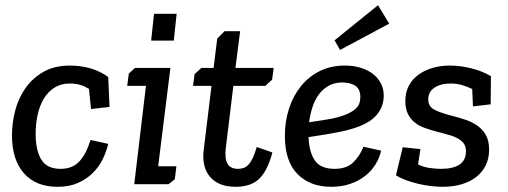

<svg xmlns="http://www.w3.org/2000/svg" viewBox="-20 -708 1952 738"><path d="M248 -387Q214 -387 189 -371Q164 -355 148 -328Q132 -301 124.5 -266Q117 -231 117 -193Q117 -131 138.5 -95Q160 -59 213 -59Q258 -59 284.5 -87Q311 -115 328 -170L396 -155Q389 -125 374.5 -95.5Q360 -66 336 -42.5Q312 -19 279 -4.5Q246 10 201 10Q118 10 72 -42Q26 -94 26 -188Q26 -234 38 -281.5Q50 -329 77 -368Q104 -407 146.5 -431.5Q189 -456 249 -456Q290 -456 327 -445.5Q364 -435 396 -412L401 -297L330 -289L322 -366Q303 -378 285.5 -382.5Q268 -387 248 -387Z M475 -425 499 -447H635L588 -69H658L652 -19L628 0H496L541 -378H469ZM572 -655H659L648 -552H561Z M728 -423 754 -447H801L815 -560L843 -588H903L885 -447H1032L1026 -402L1000 -378H877L848 -140Q843 -98 854.5 -78.5Q866 -59 895 -59Q905 -59 915 -62Q925 -65 934 -74Q943 -83 951 -99.5Q959 -116 967 -143L1027 -122Q1009 -53 977 -21.5Q945 10 886 10Q820 10 787.5 -28Q755 -66 763 -132L793 -378H722Z M1266 -59Q1313 -59 1338.5 -84.5Q1364 -110 1377 -144L1445 -129Q1439 -101 1423 -75.5Q1407 -50 1382.5 -31Q1358 -12 1325.5 -1Q1293 10 1253 10Q1172 10 1123.5 -39Q1075 -88 1075 -186Q1075 -242 1091 -291Q1107 -340 1137 -377Q1167 -414 1209.5 -435Q1252 -456 1305 -456Q1337 -456 1364.5 -448Q1392 -440 1412 -425Q1432 -410 1443.5 -388.5Q1455 -367 1455 -341Q1455 -291 1418.5 -256.5Q1382 -222 1295 -203Q1266 -197 1233.5 -191.5Q1201 -186 1166 -181Q1168 -124 1190 -91.5Q1212 -59 1266 -59ZM1256 -252Q1292 -260 1313.5 -269.5Q1335 -279 1346.5 -289.5Q1358 -300 1361.5 -311.5Q1365 -323 1365 -335Q1365 -366 1345.5 -378.5Q1326 -391 1296 -391Q1265 -391 1242.5 -378Q1220 -365 1204.5 -343.5Q1189 -322 1180.5 -294.5Q1172 -267 1168 -238Q1196 -242 1217.5 -245.5Q1239 -249 1256 -252ZM1287 -516 1266 -553 1433 -688 1476 -617Z M1674 -59Q1771 -59 1771 -126Q1771 -145 1762.5 -156.5Q1754 -168 1738.5 -176.5Q1723 -185 1701.5 -190.5Q1680 -196 1655 -203Q1633 -209 1612 -216.5Q1591 -224 1574.5 -237Q1558 -250 1548 -270Q1538 -290 1538 -319Q1538 -354 1552 -379.5Q1566 -405 1590 -422Q1614 -439 1644.5 -447.5Q1675 -456 1708 -456Q1750 -456 1793 -445Q1836 -434 1867 -415L1866 -307L1798 -299L1795 -366Q1776 -375 1756 -381Q1736 -387 1712 -387Q1674 -387 1650 -371Q1626 -355 1626 -326Q1626 -299 1649.5 -286.5Q1673 -274 1721 -262Q1744 -256 1768.5 -248Q1793 -240 1813.5 -226Q1834 -212 1847 -190Q1860 -168 1860 -133Q1860 -98 1846.5 -71.5Q1833 -45 1809.5 -27Q1786 -9 1753.5 0.5Q1721 10 1682 10Q1660 10 1635 7Q1610 4 1585.5 -2Q1561 -8 1539.5 -16Q1518 -24 1502 -34L1528 -142L1596 -135L1587 -76Q1607 -66 1630.5 -62.5Q1654 -59 1674 -59Z"/></svg>

Font: Zilla Slab Medium
Style: Regular
Weight: 500
Designer: Typotheque.com
Foundry: Typotheque type foundry
Version: Version 1.1; 2017